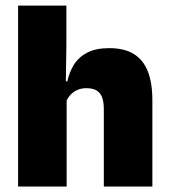

<svg xmlns="http://www.w3.org/2000/svg" viewBox="-20 -680 618 700"><path d="M358.5 0V-283Q358.5 -306.5 352.8 -323.5Q347 -340.5 333.2 -349.5Q319.5 -358.5 295 -358.5Q276.5 -358.5 262 -352Q247.5 -345.5 237.5 -334.8Q227.5 -324 221.5 -310.5L185.5 -383.5H225.5Q233 -418 250.2 -445.2Q267.5 -472.5 298.8 -488.5Q330 -504.5 378.5 -504.5Q432.5 -504.5 467.2 -483.5Q502 -462.5 518.8 -420.2Q535.5 -378 535.5 -313.5V0ZM46 0V-659.5H222V-516.5L219.5 -345.5L223 -331.5V0Z"/></svg>

Font: Anek Gurmukhi Medium ExtraBold
Style: Regular
Weight: 800
Version: Version 1.003